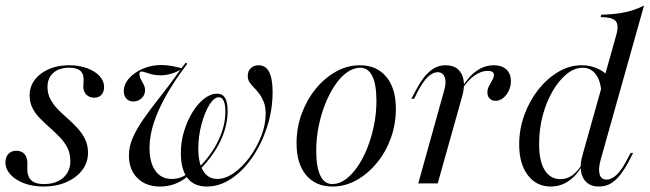

<svg xmlns="http://www.w3.org/2000/svg" viewBox="-22 -661 2342 692"><path d="M134.7 11.3Q96 11.3 64.9 -0.4Q33.9 -12.1 15.7 -31.9Q-2.4 -51.6 -2.4 -75.8Q-2.4 -95.2 8.5 -106.5Q19.4 -117.7 36.3 -117.7Q54 -117.7 64.5 -107.7Q75 -97.6 76.6 -77.4Q76.6 -71 76.6 -60.5Q76.6 -50 76.6 -41.9Q79.8 -18.5 94.4 -8.1Q108.9 2.4 136.3 2.4Q179.8 2.4 205.6 -20.2Q231.5 -42.7 231.5 -80.6Q231.5 -107.3 221 -128.2Q210.5 -149.2 193.5 -166.5Q176.6 -183.9 158.1 -200.4Q139.5 -216.9 122.6 -233.9Q105.6 -250.8 95.2 -271.4Q84.7 -291.9 84.7 -316.9Q84.7 -364.5 125.4 -395.2Q166.1 -425.8 227.4 -425.8Q262.9 -425.8 291.5 -415.3Q320.2 -404.8 336.7 -387.1Q353.2 -369.4 353.2 -346.8Q353.2 -330.6 344 -319.8Q334.7 -308.9 317.7 -308.9Q301.6 -308.9 290.7 -318.5Q279.8 -328.2 278.2 -345.2Q278.2 -354 279 -363.7Q279.8 -373.4 279 -380.6Q277.4 -399.2 264.9 -408.1Q252.4 -416.9 227.4 -416.9Q191.1 -416.9 170.2 -398.4Q149.2 -379.8 149.2 -347.6Q149.2 -323.4 159.7 -303.6Q170.2 -283.9 186.7 -266.9Q203.2 -250 222.2 -233.5Q241.1 -216.9 257.7 -198.8Q274.2 -180.6 284.7 -159.3Q295.2 -137.9 295.2 -110.5Q295.2 -75 274.2 -47.6Q253.2 -20.2 216.9 -4.4Q180.6 11.3 134.7 11.3Z M723.4 11.3Q677.4 11.3 653.6 -19.4Q629.8 -50 629.8 -110.5Q629.8 -149.2 641.1 -187.1Q652.4 -225 671.4 -256Q690.3 -287.1 713.7 -305.2Q737.1 -323.4 760.5 -323.4Q779.8 -323.4 789.1 -308.1Q798.4 -292.7 798.4 -261.3Q798.4 -206.5 772.2 -152Q746 -97.6 695.2 -46.8L691.9 -54Q740.3 -102.4 765.3 -155.2Q790.3 -208.1 790.3 -258.9Q790.3 -283.9 784.3 -297.2Q778.2 -310.5 766.9 -310.5Q749.2 -310.5 732.3 -282.7Q715.3 -254.8 704 -212.1Q692.7 -169.4 692.7 -125.8Q692.7 -73.4 710.5 -44.8Q728.2 -16.1 761.3 -16.1Q790.3 -16.1 821 -37.5Q851.6 -58.9 877.4 -94Q903.2 -129 919.4 -170.2Q935.5 -211.3 935.5 -250.8Q935.5 -276.6 928.6 -293.5Q921.8 -310.5 912.5 -323Q903.2 -335.5 893.5 -345.2Q883.9 -354.8 877.4 -364.5Q871 -374.2 871 -387.9Q871 -404.8 881.9 -415.3Q892.7 -425.8 910.5 -425.8Q935.5 -425.8 948 -401.6Q960.5 -377.4 960.5 -329Q960.5 -264.5 940.7 -203.6Q921 -142.7 887.5 -94Q854 -45.2 811.7 -16.9Q769.4 11.3 723.4 11.3ZM554.8 11.3Q504 11.3 473.4 -19Q442.7 -49.2 442.7 -100.8Q442.7 -133.1 456.5 -164.5Q470.2 -196 494.8 -231.5Q519.4 -266.9 553.6 -310.1Q587.9 -353.2 628.2 -409.7Q613.7 -400.8 594.8 -395.2Q575.8 -389.5 555.6 -389.5Q538.7 -389.5 525 -393.1Q511.3 -396.8 502.4 -400Q493.5 -403.2 487.9 -403.2Q483.9 -403.2 482.3 -400.8Q480.6 -398.4 480.6 -393.5Q480.6 -384.7 485.5 -375.4Q490.3 -366.1 495.6 -356.5Q500.8 -346.8 500.8 -335.5Q500.8 -318.5 488.3 -306.9Q475.8 -295.2 458.9 -295.2Q442.7 -295.2 433.5 -305.6Q424.2 -316.1 424.2 -332.3Q424.2 -357.3 443.1 -378.6Q462.1 -400 492.7 -413.3Q523.4 -426.6 558.9 -426.6Q576.6 -426.6 595.6 -423.4Q614.5 -420.2 632.3 -415.3L646.8 -434.7L653.2 -431.5Q607.3 -371 577.4 -318.1Q547.6 -265.3 532.3 -218.1Q516.9 -171 516.9 -128.2Q516.9 -75 537.9 -45.6Q558.9 -16.1 596.8 -16.1Q612.9 -16.1 626.6 -20.6Q640.3 -25 654 -35.5L657.3 -27.4Q633.1 -7.3 608.1 2Q583.1 11.3 554.8 11.3Z M1176.6 11.3Q1115.3 11.3 1081 -30.2Q1046.8 -71.8 1046.8 -144.4Q1046.8 -200.8 1065.3 -251.2Q1083.9 -301.6 1115.7 -340.7Q1147.6 -379.8 1188.7 -402.8Q1229.8 -425.8 1275 -425.8Q1335.5 -425.8 1370.2 -384.3Q1404.8 -342.7 1404.8 -269.4Q1404.8 -213.7 1386.7 -163.3Q1368.5 -112.9 1336.3 -73.8Q1304 -34.7 1262.9 -11.7Q1221.8 11.3 1176.6 11.3ZM1175.8 2.4Q1200 2.4 1223 -14.1Q1246 -30.6 1266.1 -59.7Q1286.3 -88.7 1301.6 -127Q1316.9 -165.3 1325.8 -208.9Q1334.7 -252.4 1334.7 -296.8Q1334.7 -357.3 1319.8 -387.1Q1304.8 -416.9 1276.6 -416.9Q1252.4 -416.9 1229 -400.4Q1205.6 -383.9 1185.9 -354.8Q1166.1 -325.8 1150.8 -287.9Q1135.5 -250 1126.6 -206.5Q1117.7 -162.9 1117.7 -117.7Q1117.7 -58.1 1132.7 -27.8Q1147.6 2.4 1175.8 2.4Z M1485.5 0 1577.4 -329.8Q1587.9 -363.7 1581 -382.3Q1574.2 -400.8 1555.6 -400.8Q1537.9 -400.8 1520.2 -383.9Q1502.4 -366.9 1485.5 -334.7L1470.2 -304.8H1460.5L1479 -339.5Q1489.5 -359.7 1504 -379.4Q1518.5 -399.2 1538.3 -412.5Q1558.1 -425.8 1583.9 -425.8Q1612.1 -425.8 1628.2 -411.7Q1644.4 -397.6 1648.8 -372.2Q1653.2 -346.8 1643.5 -312.9L1555.6 0ZM1764.5 -297.6Q1751.6 -297.6 1743.1 -305.6Q1734.7 -313.7 1734.7 -327.4Q1734.7 -340.3 1740.7 -351.2Q1746.8 -362.1 1752.4 -372.2Q1758.1 -382.3 1758.1 -391.1Q1758.1 -405.6 1735.5 -405.6Q1712.1 -405.6 1687.5 -388.3Q1662.9 -371 1642.7 -337.9V-345.2Q1666.1 -384.7 1695.2 -405.2Q1724.2 -425.8 1758.1 -425.8Q1786.3 -425.8 1802.8 -410.9Q1819.4 -396 1819.4 -368.5Q1819.4 -350 1811.7 -333.9Q1804 -317.7 1791.5 -307.7Q1779 -297.6 1764.5 -297.6Z M2136.3 11.3Q2109.7 11.3 2093.1 -2.8Q2076.6 -16.9 2072.2 -42.7Q2067.7 -68.5 2077.4 -101.6L2198.4 -532.3Q2205.6 -556.5 2203.2 -571.4Q2200.8 -586.3 2186.3 -592.7Q2171.8 -599.2 2142.7 -599.2L2145.2 -608.1Q2193.5 -608.9 2231 -616.9Q2268.5 -625 2299.2 -641.1L2142.7 -84.7Q2133.9 -52.4 2139.1 -33.1Q2144.4 -13.7 2164.5 -13.7Q2181.5 -13.7 2199.6 -30.2Q2217.7 -46.8 2234.7 -79.8L2250.8 -109.7H2259.7L2241.9 -75Q2231.5 -55.6 2216.9 -35.5Q2202.4 -15.3 2183.1 -2Q2163.7 11.3 2136.3 11.3ZM1962.9 11.3Q1911.3 11.3 1880.2 -29.8Q1849.2 -71 1849.2 -140.3Q1849.2 -195.2 1867.7 -246.4Q1886.3 -297.6 1918.1 -337.9Q1950 -378.2 1990.3 -402Q2030.6 -425.8 2073.4 -425.8Q2112.1 -425.8 2143.5 -407.7Q2175 -389.5 2195.2 -356.5L2146 -321.8Q2143.5 -369.4 2125.4 -393.1Q2107.3 -416.9 2079 -416.9Q2048.4 -416.9 2020.2 -394Q1991.9 -371 1969.4 -331.9Q1946.8 -292.7 1933.9 -244Q1921 -195.2 1921 -141.9Q1921 -80.6 1941.1 -48Q1961.3 -15.3 1997.6 -15.3Q2021 -15.3 2039.9 -28.6Q2058.9 -41.9 2075.8 -69.4V-62.9Q2054.8 -26.6 2026.2 -7.7Q1997.6 11.3 1962.9 11.3Z"/></svg>

Font: Playfair 144pt Light
Style: Italic
Weight: 300
Italic angle: -15.6°
Designer: Claus Eggers Sørensen
Foundry: Claus Eggers Sørensen
Version: Version 2.001;gftools[0.9.30]